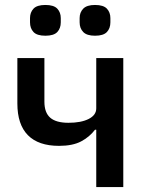

<svg xmlns="http://www.w3.org/2000/svg" viewBox="-20 -754 595 774"><path d="M368 0V-231H363Q341 -202 307 -184Q273 -166 218 -166Q135 -166 92.5 -209Q50 -252 50 -337V-520H159V-344Q159 -300 182.5 -279.5Q206 -259 256 -259Q307 -259 337.5 -274.5Q368 -290 368 -317V-520H477V0ZM163 -610Q129 -610 115 -625Q101 -640 101 -664V-681Q101 -704 115 -719Q129 -734 163 -734Q197 -734 211 -719Q225 -704 225 -681V-664Q225 -640 211 -625Q197 -610 163 -610ZM363 -610Q330 -610 315.5 -625Q301 -640 301 -664V-681Q301 -704 315.5 -719Q330 -734 363 -734Q397 -734 411 -719Q425 -704 425 -681V-664Q425 -640 411 -625Q397 -610 363 -610Z"/></svg>

Font: IBM Plex Sans Medium
Style: Regular
Weight: 500
Designer: Mike Abbink, Paul van der Laan, Pieter van Rosmalen
Foundry: Bold Monday
Version: Version 3.201